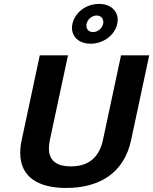

<svg xmlns="http://www.w3.org/2000/svg" viewBox="-20 -928 770 965"><path d="M465.8 -850C485.8 -850 499.2 -836.7 499.2 -817.5C499.2 -814.2 499.2 -811.7 498.3 -808.3C493.3 -785 470.8 -766.7 447.5 -766.7C427.5 -766.7 414.2 -780 414.2 -799.2C414.2 -802.5 414.2 -805 415 -808.3C420 -831.7 442.5 -850 465.8 -850ZM477.5 -908.3C411.7 -908.3 355.8 -864.2 344.2 -808.3C342.5 -801.7 341.7 -795 341.7 -788.3C341.7 -742.5 377.5 -708.3 435 -708.3C500.8 -708.3 557.5 -752.5 569.2 -808.3C570.8 -815 571.7 -821.7 571.7 -828.3C571.7 -874.2 535 -908.3 477.5 -908.3ZM180 -650 89.2 -225C84.2 -201.7 81.7 -180 81.7 -160C81.7 -35.8 175 16.7 313.3 16.7C474.2 16.7 603.3 -54.2 639.2 -225L730 -650H588.3L497.5 -225C476.7 -125.8 413.3 -91.7 335.8 -91.7C270.8 -91.7 225.8 -115.8 225.8 -182.5C225.8 -195 227.5 -209.2 230.8 -225L321.7 -650Z"/></svg>

Font: BoonHome
Style: Bold Oblique
Weight: 700
Italic angle: -12°
Designer: Sungsit Sawaiwan
Foundry: Sungsit Sawaiwan
Version: Version 0.2